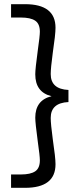

<svg xmlns="http://www.w3.org/2000/svg" viewBox="-20 -760 397 920"><path d="M100 -740Q246 -740 246 -627Q246 -595 233 -508Q223 -434 223 -405Q223 -333 308 -329V-271Q223 -267 223 -195Q223 -166 233 -92Q246 -5 246 27Q246 140 100 140H33V76H80Q126 76 148.5 61Q171 46 171 8Q171 -12 161 -82Q149 -171 149 -196Q149 -280 227 -299Q149 -318 149 -404Q149 -430 161 -518Q171 -588 171 -608Q171 -646 148.5 -661Q126 -676 80 -676H33V-740Z"/></svg>

Font: Nacelle
Style: Regular
Weight: 400
Designer: Sora Sagano
Foundry: Sora Sagano
Version: Version 1.000;FEAKit 1.0